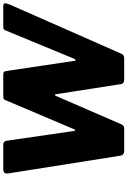

<svg xmlns="http://www.w3.org/2000/svg" viewBox="178 -960 782 1178"><g transform="rotate(-90 569.0 -371.0)"><path d="M1118 -742Q1136 -742 1137.5 -733.5Q1139 -725 1130 -702L829 -19Q823 -7 816.5 -3.5Q810 0 796 0H673Q659 0 651.5 -4Q644 -8 642 -20L580 -418Q579 -426 576 -425.5Q573 -425 569 -418L396 -19Q390 -7 383.5 -3.5Q377 0 362 0H233Q207 0 203 -22L94 -711Q92 -726 97.5 -734Q103 -742 120 -742H267Q282 -742 288 -735.5Q294 -729 295 -718L354 -311Q356 -301 359 -300.5Q362 -300 366 -310L543 -727Q546 -737 551.5 -739.5Q557 -742 572 -742H700Q714 -742 718 -735.5Q722 -729 723 -718L785 -304Q786 -297 789.5 -297.5Q793 -298 797 -306L971 -727Q975 -737 980 -739.5Q985 -742 999 -742H1118Z"/></g></svg>

Font: Libre Franklin ExtraBold
Style: Italic
Weight: 800
Italic angle: -8°
Designer: Pablo Impallari, Rodrigo Fuenzalida, Nhung Nguyen
Foundry: Impallari Type
Version: Version 3.000